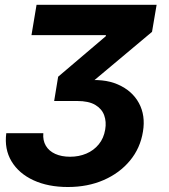

<svg xmlns="http://www.w3.org/2000/svg" viewBox="-20 -562 683 777"><path d="M254.9 194.8Q174.8 194.8 115.5 167.5Q56.2 140.1 26.6 90.8Q-2.9 41.5 5.4 -22.9H155.3Q152.8 6.3 165.5 27.8Q178.2 49.3 203.6 60.8Q229 72.3 263.7 72.3Q299.3 72.3 329.3 59.6Q359.4 46.9 379.6 22.2Q399.9 -2.4 405.8 -38.1Q411.1 -69.3 401.6 -95.5Q392.1 -121.6 365.5 -137.5Q338.9 -153.3 292 -153.3H199.2L215.3 -251.5L408.2 -415.5L408.7 -419.9H107.4L127.9 -542.5H613.8L595.2 -433.1L320.8 -203.1L315.9 -234.9Q398.9 -245.6 457 -220.2Q515.1 -194.8 542.2 -144.8Q569.3 -94.7 558.6 -29.8Q547.9 37.6 505.9 88.1Q463.9 138.7 399.4 166.7Q335 194.8 254.9 194.8Z"/></svg>

Font: Inter 16pt
Style: Bold Italic
Weight: 700
Italic angle: -9.3988°
Version: Version 4.001;git-66647c0bb